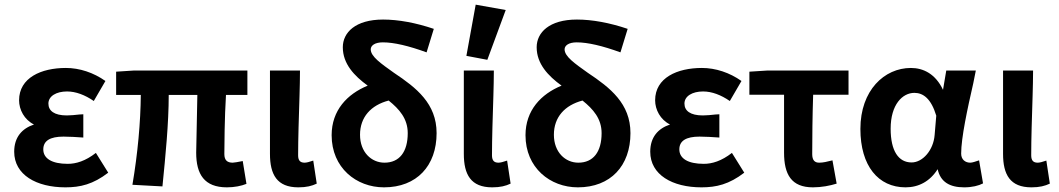

<svg xmlns="http://www.w3.org/2000/svg" viewBox="-20 -794 4549 825"><path d="M261 11C325 11 380 -2 445 -52L392 -137C347 -102 307 -90 271 -90C203 -90 166 -113 166 -152C166 -189 195 -207 253 -207C277 -207 311 -205 338 -203V-303L321 -302C302 -300 284 -298 267 -298C213 -298 188 -318 188 -349C188 -381 222 -401 268 -401C306 -401 345 -386 383 -360L433 -446C382 -482 322 -502 263 -502C157 -502 62 -460 62 -363C62 -323 84 -280 126 -259C75 -242 41 -205 41 -142C41 -43 136 11 261 11Z M585 -386C584 -270 572 -135 549 0L678 7C691 -124 705 -263 705 -386H828C827 -337 826 -287 825 -237C824 -194 823 -156 823 -138C823 -45 858 11 955 11C987 11 1017 5 1039 -4L1023 -102C1002 -98 987 -95 980 -95C957 -95 944 -105 944 -132C944 -165 945 -291 951 -386H1043V-491H556L479 -486V-386Z M1140 -491V-133C1140 -44 1170 11 1262 11C1297 11 1320 5 1341 -5L1326 -104C1309 -98 1297 -95 1289 -95C1270 -95 1261 -104 1261 -127C1261 -197 1264 -290 1267 -383C1268 -417 1269 -459 1269 -491Z M1630 11C1771 11 1856 -82 1856 -222C1856 -349 1769 -417 1673 -481C1617 -521 1573 -551 1573 -582C1573 -598 1590 -612 1625 -612C1673 -612 1736 -597 1813 -569L1844 -670C1767 -696 1692 -710 1626 -710C1507 -710 1453 -654 1453 -591C1453 -520 1502 -468 1560 -426C1472 -390 1405 -320 1405 -213C1405 -73 1511 11 1630 11ZM1527 -215C1527 -291 1574 -342 1650 -362C1696 -325 1732 -284 1732 -222C1732 -141 1696 -95 1632 -95C1576 -95 1527 -140 1527 -215Z M1973 -491V-133C1973 -44 2003 11 2095 11C2130 11 2153 5 2174 -5L2159 -104C2142 -98 2130 -95 2122 -95C2103 -95 2094 -104 2094 -127C2094 -197 2097 -290 2100 -383C2101 -417 2102 -459 2102 -491ZM2074 -537 2153 -751 2024 -774 1984 -554Z M2463 11C2604 11 2689 -82 2689 -222C2689 -349 2602 -417 2506 -481C2450 -521 2406 -551 2406 -582C2406 -598 2423 -612 2458 -612C2506 -612 2569 -597 2646 -569L2677 -670C2600 -696 2525 -710 2459 -710C2340 -710 2286 -654 2286 -591C2286 -520 2335 -468 2393 -426C2305 -390 2238 -320 2238 -213C2238 -73 2344 11 2463 11ZM2360 -215C2360 -291 2407 -342 2483 -362C2529 -325 2565 -284 2565 -222C2565 -141 2529 -95 2465 -95C2409 -95 2360 -140 2360 -215Z M2994 11C3058 11 3113 -2 3178 -52L3125 -137C3080 -102 3040 -90 3004 -90C2936 -90 2899 -113 2899 -152C2899 -189 2928 -207 2986 -207C3010 -207 3044 -205 3071 -203V-303L3054 -302C3035 -300 3017 -298 3000 -298C2946 -298 2921 -318 2921 -349C2921 -381 2955 -401 3001 -401C3039 -401 3078 -386 3116 -360L3166 -446C3115 -482 3055 -502 2996 -502C2890 -502 2795 -460 2795 -363C2795 -323 2817 -280 2859 -259C2808 -242 2774 -205 2774 -142C2774 -43 2869 11 2994 11Z M3200 -387H3349V-138C3349 -45 3380 11 3473 11C3510 11 3546 4 3575 -5L3557 -105C3534 -99 3516 -95 3500 -95C3481 -95 3470 -105 3470 -132C3470 -204 3471 -296 3474 -387H3626V-491H3278L3200 -486Z M3871 11C3928 11 3976 -15 4009 -67C4021 -12 4061 11 4123 11C4157 11 4185 4 4204 -6L4187 -105C4172 -100 4158 -95 4149 -95C4128 -95 4110 -108 4110 -134C4110 -202 4137 -327 4162 -436L4173 -491H4046L4032 -408C4000 -476 3948 -502 3894 -502C3780 -502 3677 -406 3677 -240C3677 -81 3754 11 3871 11ZM3909 -395C3947 -395 3981 -370 4003 -297L3996 -214C3991 -149 3945 -96 3897 -96C3841 -96 3807 -145 3807 -241C3807 -345 3858 -395 3909 -395Z M4290 -491V-133C4290 -44 4320 11 4412 11C4447 11 4470 5 4491 -5L4476 -104C4459 -98 4447 -95 4439 -95C4420 -95 4411 -104 4411 -127C4411 -197 4414 -290 4417 -383C4418 -417 4419 -459 4419 -491Z"/></svg>

Font: Source Sans Pro SemBd
Style: Regular
Weight: 700
Designer: Paul D. Hunt
Foundry: Adobe Systems Incorporated
Version: Version 2.020;PS 2.0;hotconv 1.0.86;makeotf.lib2.5.63406